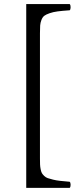

<svg xmlns="http://www.w3.org/2000/svg" viewBox="-20 -723 396 936"><path d="M107.9 192.9V-703.1H319.8Q324.2 -698.7 324.2 -688Q324.2 -677.2 319.8 -672.9Q283.7 -670.4 261.2 -667.5Q238.8 -664.6 221.4 -658.4Q204.1 -652.3 195.8 -646Q187.5 -639.6 182.1 -626Q176.8 -612.3 175.8 -598.9Q174.8 -585.4 174.8 -561V49.8Q174.8 68.4 175.3 79.3Q175.8 90.3 178.2 102.5Q180.7 114.7 184.3 121.1Q188 127.4 195.6 134.8Q203.1 142.1 213.1 145.5Q223.1 148.9 239 152.8Q254.9 156.7 273.7 158.7Q292.5 160.6 319.8 163.1Q324.2 167.5 324.2 178Q324.2 188.5 319.8 192.9Z"/></svg>

Font: Linux Libertine G
Style: Regular
Weight: 400
Designer: Philipp H. Poll
Foundry: Philipp H. Poll
Version: Version 4.7.5